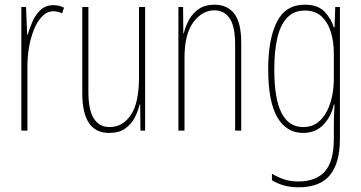

<svg xmlns="http://www.w3.org/2000/svg" viewBox="-20 -557 1540 819"><path d="M208 -535Q218 -535 230.5 -532.5Q243 -530 253 -524L245 -500Q239 -503 229 -506Q219 -509 208 -509Q181 -509 160 -487.5Q139 -466 125 -431.5Q111 -397 104 -356.5Q97 -316 97 -277V0H71V-527H91L96 -409H98Q106 -436 118.5 -465Q131 -494 153 -514.5Q175 -535 208 -535Z M599 -527V0H579L578 -112H576Q569 -83 554.5 -55Q540 -27 514 -8.5Q488 10 445 10Q331 10 331 -159V-527H357V-167Q357 -87 380.5 -51Q404 -15 447 -15Q504 -15 538.5 -67Q573 -119 573 -228V-527Z M895 -537Q950 -537 979.5 -498.5Q1009 -460 1009 -375V0H983V-365Q983 -445 959.5 -479Q936 -513 895 -513Q843 -513 805 -462.5Q767 -412 767 -311V0H741V-527H761L762 -415H764Q771 -445 786.5 -473Q802 -501 828.5 -519Q855 -537 895 -537Z M1280 -537Q1336 -537 1364.5 -507Q1393 -477 1404 -440H1407L1410 -527H1430V35Q1430 138 1387.5 190Q1345 242 1253 242Q1190 242 1140 212V184Q1167 200 1193 208.5Q1219 217 1253 217Q1328 217 1366 174Q1404 131 1404 35V-12Q1404 -35 1404.5 -57.5Q1405 -80 1407 -111H1404Q1393 -60 1359.5 -25Q1326 10 1273 10Q1202 10 1163 -56.5Q1124 -123 1124 -262Q1124 -390 1161 -463.5Q1198 -537 1280 -537ZM1280 -512Q1233 -512 1204 -480.5Q1175 -449 1162.5 -393Q1150 -337 1150 -262Q1150 -135 1181 -75Q1212 -15 1273 -15Q1309 -15 1334 -33.5Q1359 -52 1374.5 -82.5Q1390 -113 1397 -149Q1404 -185 1404 -221V-329Q1404 -378 1391.5 -419.5Q1379 -461 1352 -486.5Q1325 -512 1280 -512Z"/></svg>

Font: Noto Sans Lao UI ExtCond Thin
Style: Regular
Weight: 100
Width: 2
Designer: Monotype Design Team
Foundry: Monotype Imaging Inc.
Version: Version 2.000; ttfautohint (v1.8.4.7-5d5b)